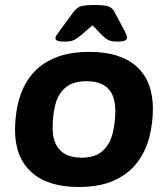

<svg xmlns="http://www.w3.org/2000/svg" viewBox="-20 -738 670 766"><path d="M293 8Q171 8 105.5 -51Q40 -110 40 -219Q40 -259 47 -302Q54 -345 72.5 -386Q91 -427 124.5 -459.5Q158 -492 210.5 -511.5Q263 -531 338 -531Q460 -531 525 -472.5Q590 -414 590 -304Q590 -247 576 -191.5Q562 -136 528.5 -91Q495 -46 437.5 -19Q380 8 293 8ZM305 -109Q360 -109 389 -135.5Q418 -162 429 -204.5Q440 -247 440 -296Q440 -414 326 -414Q270 -414 240.5 -388Q211 -362 200.5 -319.5Q190 -277 190 -228Q190 -169 219.5 -139Q249 -109 305 -109ZM240 -572Q218 -572 209.5 -575.5Q201 -579 201 -586Q201 -593 218 -615L273 -690Q280 -699 288 -705.5Q296 -712 311.5 -715Q327 -718 358 -718Q398 -718 413 -712.5Q428 -707 437 -690L477 -615Q481 -606 484 -599.5Q487 -593 487 -589Q487 -580 478 -576Q469 -572 446 -572Q423 -572 410 -579.5Q397 -587 385 -600L349 -637L306 -600Q291 -587 277.5 -579.5Q264 -572 240 -572Z"/></svg>

Font: Asap Semi Expanded Semi Expanded Regular
Style: Bold Italic
Weight: 700
Width: 6
Italic angle: -6°
Designer: Pablo Cosgaya
Foundry: Omnibus-Type
Version: Version 3.001; ttfautohint (v1.8.4.7-5d5b)